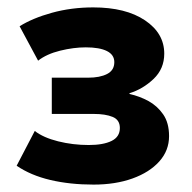

<svg xmlns="http://www.w3.org/2000/svg" viewBox="-20 -731 520 519"><path d="M233 -232Q169 -232 116 -244.5Q63 -257 25 -283L74 -377Q97 -359 137 -349Q177 -339 220 -339Q259 -339 281.5 -350Q304 -361 304 -385Q304 -407 284.5 -415Q265 -423 234 -423H120V-521H218Q250 -521 269.5 -531Q289 -541 289 -563Q289 -583 269 -593Q249 -603 212 -603Q179 -603 142.5 -594Q106 -585 83 -567L33 -660Q68 -682 120.5 -696.5Q173 -711 232 -711Q320 -711 372 -676Q424 -641 424 -586Q424 -545 395 -517.5Q366 -490 330 -479V-477Q357 -471 381 -458Q405 -445 421 -422Q437 -399 437 -363Q437 -324 410.5 -294.5Q384 -265 338 -248.5Q292 -232 233 -232Z"/></svg>

Font: Nunito Sans 7pt Black
Style: Regular
Weight: 900
Designer: Vernon Adams
Foundry: Vernon Adams
Version: Version 3.101;gftools[0.9.27]